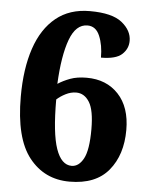

<svg xmlns="http://www.w3.org/2000/svg" viewBox="-53 -767 633 821"><g transform="rotate(5 264.0 -357.0)"><path d="M276 10Q168 10 102.5 -73Q37 -156 37 -334Q37 -454 66.5 -541.5Q96 -629 154.5 -676.5Q213 -724 300 -724Q396 -724 438 -690Q480 -656 480 -612Q480 -578 454 -554Q428 -530 364 -530Q364 -584 347.5 -623Q331 -662 295 -662Q245 -662 219.5 -593Q194 -524 188 -402Q211 -417 240.5 -428Q270 -439 311 -439Q396 -439 447.5 -384Q499 -329 499 -231Q499 -124 443.5 -57Q388 10 276 10ZM279 -58Q310 -58 330 -95Q350 -132 350 -221Q350 -303 328.5 -337.5Q307 -372 272 -372Q249 -372 226.5 -360.5Q204 -349 189 -335Q189 -190 212 -124Q235 -58 279 -58Z"/></g></svg>

Font: Noto Serif Ethiopic SemiCondensed ExtraBold
Style: Regular
Weight: 800
Width: 4
Designer: Monotype Design Team
Foundry: Monotype Imaging Inc.
Version: Version 2.102; ttfautohint (v1.8.4.7-5d5b)